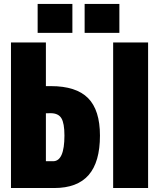

<svg xmlns="http://www.w3.org/2000/svg" viewBox="-20 -946 800 966"><path d="M210.9 -512.7H235.8Q363.3 -512.7 423.1 -452.4Q482.9 -392.1 482.9 -263.7Q482.9 -130.9 426 -65.4Q369.1 0 252.9 0H35.2V-732.4H210.9ZM210.9 -134.8H247.1Q304.2 -134.8 304.2 -264.2Q304.2 -326.2 288.8 -351.3Q273.4 -376.5 234.4 -376.5Q221.2 -376.5 210.9 -376ZM725.1 0H549.3V-732.4H725.1ZM580.6 -780.8H405.8V-926.3H580.6ZM344.2 -780.8H169.4V-926.3H344.2Z"/></svg>

Font: Anton
Style: Regular
Weight: 400
Designer: Vernon Adams, Tural Alisoy
Foundry: Vernon Adams
Version: Version 2.300